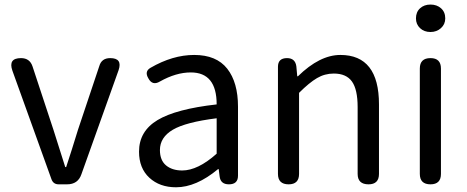

<svg xmlns="http://www.w3.org/2000/svg" viewBox="-20 -793 2009 826"><path d="M268.6 0H232.4Q209 0 201.2 -22.5L33.2 -489.3Q14.6 -543 70.3 -543Q108.4 -543 120.1 -506.8L210 -234.4Q251 -104.5 260.7 -74.2H264.6Q271.5 -94.7 289.1 -149.9Q306.6 -205.1 315.4 -234.4L407.2 -508.8Q417 -543 454.1 -543Q507.8 -543 490.2 -491.2L330.1 -43Q315.4 0 268.6 0Z M1003.9 -334V-37.1Q1003.9 0 964.8 0Q928.7 0 924.8 -34.2L920.9 -65.4H918Q824.2 12.7 737.3 12.7Q667 12.7 622.6 -28.3Q578.1 -69.3 578.1 -140.6Q578.1 -228.5 657.7 -276.4Q737.3 -324.2 912.1 -343.8Q912.1 -481.4 800.8 -481.4Q737.3 -481.4 668 -442.4Q635.7 -422.9 618.2 -456.1Q600.6 -485.4 627 -501Q722.7 -556.6 815.4 -556.6Q911.1 -556.6 957.5 -497.6Q1003.9 -438.5 1003.9 -334ZM912.1 -131.8V-284.2Q779.3 -267.6 723.6 -234.9Q668 -202.1 668 -147.5Q668 -103.5 694.3 -81.5Q720.7 -59.6 763.7 -59.6Q831.1 -59.6 912.1 -131.8Z M1175.8 -44.9V-505.9Q1175.8 -543 1214.8 -543Q1250 -543 1254.9 -507.8L1258.8 -464.8H1261.7Q1355.5 -556.6 1444.3 -556.6Q1610.4 -556.6 1610.4 -343.8V-44.9Q1610.4 0 1565.4 0Q1518.6 0 1518.6 -44.9V-332Q1518.6 -408.2 1494.1 -442.4Q1469.7 -476.6 1416 -476.6Q1377 -476.6 1343.8 -457Q1310.5 -437.5 1266.6 -393.6V-44.9Q1266.6 0 1221.7 0Q1175.8 0 1175.8 -44.9Z M1877 -498V-44.9Q1877 0 1832 0Q1786.1 0 1786.1 -44.9V-498Q1786.1 -543 1832 -543Q1877 -543 1877 -498ZM1895.5 -713.9Q1895.5 -688.5 1877 -671.9Q1858.4 -655.3 1832 -655.3Q1804.7 -655.3 1787.1 -671.9Q1769.5 -688.5 1769.5 -713.9Q1769.5 -741.2 1787.1 -757.3Q1804.7 -773.4 1832 -773.4Q1859.4 -773.4 1877.4 -757.3Q1895.5 -741.2 1895.5 -713.9Z"/></svg>

Font: GenSenMaruGothic TW TTF Regular
Style: Regular
Weight: 400
Version: Version 1.301